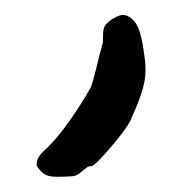

<svg xmlns="http://www.w3.org/2000/svg" viewBox="-20 -148 238 252"><path d="M54 84Q43 84 37.5 80Q32 76 28 69Q28 62 31.5 57Q35 52 43 45Q53 35 64 20.5Q75 6 84.5 -9Q94 -24 99 -33Q103 -44 106.5 -59Q110 -74 115 -92Q115 -100 115.5 -106.5Q116 -113 120 -117Q127 -124 136.5 -127.5Q146 -131 155.5 -121Q165 -111 169 -78Q173 -56 169 -38Q165 -20 153 6Q151 13 139 28.5Q127 44 115 57Q103 70 100 70Q96 70 93 72.5Q90 75 85 79Q81 83 73 83.5Q65 84 54 84Z"/></svg>

Font: Caveat SemiBold
Style: Regular
Weight: 600
Designer: Pablo Impallari
Foundry: Pablo Impallari
Version: Version 2.000